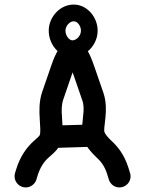

<svg xmlns="http://www.w3.org/2000/svg" viewBox="-20 -822 642 842"><path d="M139.6 -34.7 144 -49.3C155.8 -88.9 174.3 -114.3 191.4 -129.4C207.5 -143.6 224.1 -157.2 235.4 -173.8L362.8 -177.7C373.5 -162.1 388.2 -146 403.8 -131.3C419.9 -116.7 438 -96.2 449.7 -59.1L457.5 -34.2C463.9 -14.2 481.9 0 503.9 0C530.8 0 552.7 -22 552.7 -48.8C552.7 -53.7 551.8 -58.6 550.3 -63.5L542.5 -88.4C523.9 -147 492.7 -182.6 469.7 -203.6C453.1 -218.8 440.4 -234.9 438 -243.2C435.1 -252.9 439 -271 442.4 -306.2C445.3 -336.4 446.8 -375.5 433.6 -414.6L392.6 -533.2C383.3 -560.1 374.5 -581.1 365.2 -597.2C390.6 -618.2 408.2 -650.9 408.2 -687.5C408.2 -748 360.8 -801.3 305.7 -801.8C247.1 -804.2 196.3 -751 193.8 -692.4C192.4 -654.8 208 -620.6 232.4 -598.1C223.6 -583 214.8 -563.5 205.6 -536.6L165 -418.9C150.9 -377.4 151.9 -334.5 154.3 -300.3C156.2 -265.1 158.7 -242.2 154.3 -229.5C152.8 -225.6 143.1 -216.8 127 -202.6C99.1 -177.7 67.9 -136.7 50.3 -77.6L45.9 -63C44.4 -58.1 43.9 -53.7 43.9 -48.8C43.9 -22 65.9 0 92.8 0C114.7 0 133.8 -15.1 139.6 -34.7ZM303.7 -728.5C318.4 -729.5 335 -709 335 -687.5C335 -664.1 314.5 -645 297.4 -645C283.7 -645 266.1 -666 267.1 -689.5C268.1 -710 288.1 -730 303.7 -728.5ZM252 -307.1C249.5 -337.4 249.5 -362.8 257.8 -386.7L298.3 -504.4V-504.9L299.8 -501L340.8 -382.3C348.1 -361.8 347.7 -341.3 344.7 -315.9L340.8 -274.9L253.9 -272.5Z"/></svg>

Font: Velvelyne Book
Style: Bold
Weight: 700
Designer: Manon Van der Borght et Mariel Nils
Foundry: Velvetyne
Version: Version 1.070;Glyphs 3.3.1 (3343)